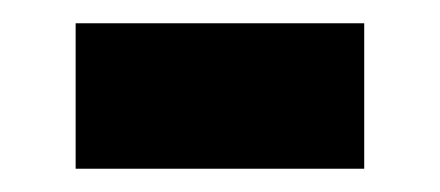

<svg xmlns="http://www.w3.org/2000/svg" viewBox="-20 -363 378 165"><path d="M45 -218V-343H293V-218Z"/></svg>

Font: Radio Canada Condensed
Style: Bold
Weight: 700
Width: 3
Designer: Charles Daoud, Etienne Aubert Bonn, Alexandre Saumier Demers, Jacques Le Bailly
Foundry: Radio-Canada
Version: Version 2.104; ttfautohint (v1.8.4.7-5d5b);gftools[0.9.28.de